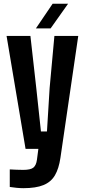

<svg xmlns="http://www.w3.org/2000/svg" viewBox="-20 -791 450 1020"><path d="M103.9 208.7Q88 208.7 68.2 206.8Q48.3 204.9 31.9 202.2V109Q44.8 109.8 67 110.7Q89.2 111.5 103.6 111.5Q142.6 111.5 157.5 99.3Q172.4 87.1 176.3 57.4L183.8 0H115.8L14.9 -600H141.6L172.8 -322.5L197.5 -92.7H229.5L243.6 -322.5L269 -600H395.7L301 47.7Q292.6 104.8 271.8 140.3Q251.1 175.8 210.9 192.2Q170.8 208.7 103.9 208.7ZM170.7 -640 259.6 -771.2H341.7L248.8 -640Z"/></svg>

Font: Big Shoulders Thin
Style: Regular
Weight: 100
Designer: Patric King
Foundry: XO Type Co
Version: Version 2.002